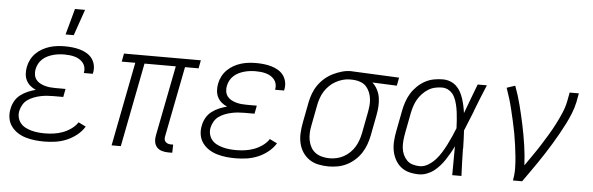

<svg xmlns="http://www.w3.org/2000/svg" viewBox="-49 -924 3398 1100"><g transform="rotate(5 1650.0 -374.0)"><path d="M232 12Q204 12 177.5 9Q151 6 125.5 -1.5Q100 -9 78.5 -23Q57 -37 42 -57.5Q27 -78 22.5 -104.5Q18 -131 24 -158Q28 -181 40 -202.5Q52 -224 71.5 -239Q91 -254 113.5 -263.5Q136 -273 159 -279Q141 -286 126.5 -298.5Q112 -311 103.5 -327.5Q95 -344 93.5 -364.5Q92 -385 96 -405Q100 -427 110.5 -447.5Q121 -468 137.5 -484.5Q154 -501 174.5 -512.5Q195 -524 216.5 -530.5Q238 -537 260 -539.5Q282 -542 303 -542Q326 -542 348 -539.5Q370 -537 391 -531Q412 -525 430.5 -514Q449 -503 461 -486.5Q473 -470 477.5 -448.5Q482 -427 477 -404L476 -399H424L425 -402Q428 -418 424.5 -432.5Q421 -447 412 -458Q403 -469 390.5 -476.5Q378 -484 363.5 -488Q349 -492 334 -493.5Q319 -495 304 -495Q288 -495 271.5 -493Q255 -491 239 -486.5Q223 -482 207.5 -474.5Q192 -467 179 -455Q166 -443 158 -427.5Q150 -412 147 -396Q144 -380 146.5 -364.5Q149 -349 157.5 -337.5Q166 -326 179 -318.5Q192 -311 207.5 -306.5Q223 -302 238.5 -300.5Q254 -299 270 -299H328L319 -252H261Q243 -252 224.5 -250.5Q206 -249 187.5 -245Q169 -241 150.5 -234Q132 -227 115.5 -215.5Q99 -204 89 -186.5Q79 -169 75 -151Q71 -131 75.5 -112.5Q80 -94 91.5 -80Q103 -66 119.5 -57.5Q136 -49 154.5 -44Q173 -39 192.5 -37Q212 -35 232 -35Q257 -35 282.5 -38.5Q308 -42 333 -51Q358 -60 381.5 -76.5Q405 -93 419 -115L462 -94Q444 -65 416.5 -43.5Q389 -22 358 -9.5Q327 3 295 7.5Q263 12 232 12ZM301 -610 342 -760H400L348 -610Z M945 12Q927 12 909.5 7Q892 2 880.5 -10.5Q869 -23 866 -41.5Q863 -60 867 -79L946 -483H766L672 0H619L713 -483H635L644 -530H1086L1077 -483H999L920 -79Q918 -70 919 -61.5Q920 -53 925.5 -47Q931 -41 939 -38Q947 -35 955 -35H970L969 12Z M1332 12Q1304 12 1277.5 9Q1251 6 1225.5 -1.5Q1200 -9 1178.5 -23Q1157 -37 1142 -57.5Q1127 -78 1122.5 -104.5Q1118 -131 1124 -158Q1128 -181 1140 -202.5Q1152 -224 1171.5 -239Q1191 -254 1213.5 -263.5Q1236 -273 1259 -279Q1241 -286 1226.5 -298.5Q1212 -311 1203.5 -327.5Q1195 -344 1193.5 -364.5Q1192 -385 1196 -405Q1200 -427 1210.5 -447.5Q1221 -468 1237.5 -484.5Q1254 -501 1274.5 -512.5Q1295 -524 1316.5 -530.5Q1338 -537 1360 -539.5Q1382 -542 1403 -542Q1426 -542 1448 -539.5Q1470 -537 1491 -531Q1512 -525 1530.5 -514Q1549 -503 1561 -486.5Q1573 -470 1577.5 -448.5Q1582 -427 1577 -404L1576 -399H1524L1525 -402Q1528 -418 1524.5 -432.5Q1521 -447 1512 -458Q1503 -469 1490.5 -476.5Q1478 -484 1463.5 -488Q1449 -492 1434 -493.5Q1419 -495 1404 -495Q1388 -495 1371.5 -493Q1355 -491 1339 -486.5Q1323 -482 1307.5 -474.5Q1292 -467 1279 -455Q1266 -443 1258 -427.5Q1250 -412 1247 -396Q1244 -380 1246.5 -364.5Q1249 -349 1257.5 -337.5Q1266 -326 1279 -318.5Q1292 -311 1307.5 -306.5Q1323 -302 1338.5 -300.5Q1354 -299 1370 -299H1428L1419 -252H1361Q1343 -252 1324.5 -250.5Q1306 -249 1287.5 -245Q1269 -241 1250.5 -234Q1232 -227 1215.5 -215.5Q1199 -204 1189 -186.5Q1179 -169 1175 -151Q1171 -131 1175.5 -112.5Q1180 -94 1191.5 -80Q1203 -66 1219.5 -57.5Q1236 -49 1254.5 -44Q1273 -39 1292.5 -37Q1312 -35 1332 -35Q1357 -35 1382.5 -38.5Q1408 -42 1433 -51Q1458 -60 1481.5 -76.5Q1505 -93 1519 -115L1562 -94Q1544 -65 1516.5 -43.5Q1489 -22 1458 -9.5Q1427 3 1395 7.5Q1363 12 1332 12Z M1868 12Q1838 12 1809 6Q1780 0 1757 -15.5Q1734 -31 1718.5 -54.5Q1703 -78 1696.5 -106Q1690 -134 1691.5 -164Q1693 -194 1699 -225L1722 -345Q1727 -370 1736.5 -395.5Q1746 -421 1762 -444Q1778 -467 1799.5 -485.5Q1821 -504 1845.5 -516Q1870 -528 1896 -535.5Q1922 -543 1948 -543Q1953 -543 1957.5 -542.5Q1962 -542 1967 -542L2226 -530L2217 -483L2076 -489Q2093 -474 2104.5 -452.5Q2116 -431 2120 -407Q2124 -383 2122.5 -357Q2121 -331 2116 -305L2093 -185Q2088 -160 2079 -134.5Q2070 -109 2055 -85.5Q2040 -62 2018.5 -42.5Q1997 -23 1972 -10.5Q1947 2 1920.5 7Q1894 12 1868 12ZM1869 -35Q1889 -35 1909.5 -39.5Q1930 -44 1949.5 -54.5Q1969 -65 1985.5 -81Q2002 -97 2013 -115.5Q2024 -134 2031 -154Q2038 -174 2042 -194L2065 -314Q2069 -335 2071 -355Q2073 -375 2070.5 -394.5Q2068 -414 2061 -431.5Q2054 -449 2042 -463Q2030 -477 2012 -484.5Q1994 -492 1975 -494L1958 -495H1944Q1925 -495 1904.5 -489Q1884 -483 1865 -472.5Q1846 -462 1830 -446.5Q1814 -431 1802.5 -413Q1791 -395 1784 -375Q1777 -355 1773 -336L1750 -216Q1745 -193 1744 -170.5Q1743 -148 1747 -127.5Q1751 -107 1761 -88.5Q1771 -70 1787.5 -58Q1804 -46 1825.5 -40.5Q1847 -35 1869 -35Z M2388 12Q2358 12 2331 5Q2304 -2 2283.5 -18.5Q2263 -35 2250 -59Q2237 -83 2232 -110Q2227 -137 2229 -166Q2231 -195 2237 -225L2260 -345Q2265 -370 2273.5 -395Q2282 -420 2296 -443Q2310 -466 2330.5 -486Q2351 -506 2375 -519Q2399 -532 2425 -537Q2451 -542 2476 -542Q2499 -542 2519 -534.5Q2539 -527 2554 -513Q2569 -499 2579 -481Q2589 -463 2595.5 -443Q2602 -423 2606.5 -402.5Q2611 -382 2614 -360Q2630 -403 2646 -445.5Q2662 -488 2678 -530H2731Q2715 -492 2699.5 -453.5Q2684 -415 2669 -376V-374Q2657 -346 2646 -317.5Q2635 -289 2623 -261Q2625 -235 2625.5 -209.5Q2626 -184 2627 -158L2626 -157Q2627 -117 2628 -78Q2629 -39 2631 0H2578Q2578 -41 2578.5 -82.5Q2579 -124 2579 -166Q2569 -145 2557.5 -125Q2546 -105 2533.5 -86Q2521 -67 2505.5 -49.5Q2490 -32 2471.5 -18Q2453 -4 2431 4Q2409 12 2388 12ZM2388 -35Q2413 -35 2436.5 -49.5Q2460 -64 2478 -84Q2496 -104 2510 -127Q2524 -150 2536 -173.5Q2548 -197 2558.5 -221Q2569 -245 2579 -270Q2578 -293 2576.5 -316.5Q2575 -340 2572 -362.5Q2569 -385 2563.5 -407.5Q2558 -430 2548 -449.5Q2538 -469 2519 -482Q2500 -495 2476 -495Q2457 -495 2436.5 -490.5Q2416 -486 2397.5 -474.5Q2379 -463 2364 -447Q2349 -431 2338.5 -413Q2328 -395 2321.5 -375Q2315 -355 2311 -336L2288 -216Q2284 -194 2282 -173Q2280 -152 2282 -131.5Q2284 -111 2292 -93Q2300 -75 2313.5 -61Q2327 -47 2347 -41Q2367 -35 2388 -35Z M2927 0Q2934 -35 2933.5 -69.5Q2933 -104 2929.5 -137.5Q2926 -171 2921.5 -204.5Q2917 -238 2911 -270.5Q2905 -303 2897.5 -335.5Q2890 -368 2882.5 -400Q2875 -432 2865.5 -463.5Q2856 -495 2845 -526L2893 -542Q2913 -489 2927 -434Q2941 -379 2953 -322.5Q2965 -266 2973.5 -208.5Q2982 -151 2985 -92Q3006 -123 3027.5 -153.5Q3049 -184 3069 -215.5Q3089 -247 3108 -278.5Q3127 -310 3144 -343Q3161 -376 3175.5 -409.5Q3190 -443 3197 -477L3207 -530H3260L3250 -477Q3243 -445 3230.5 -413.5Q3218 -382 3202.5 -351.5Q3187 -321 3170 -290.5Q3153 -260 3135 -230.5Q3117 -201 3098.5 -172Q3080 -143 3060 -114Q3040 -85 3020 -56.5Q3000 -28 2980 0Z"/></g></svg>

Font: Lode Dark
Style: Italic
Weight: 400
Italic angle: -11°
Monospace: yes
Designer: Belleve Invis
Foundry: Belleve Invis
Version: Version 29.2.0; ttfautohint (v1.8.3)